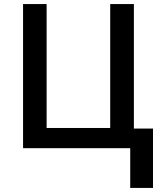

<svg xmlns="http://www.w3.org/2000/svg" viewBox="-20 -734 799 951"><path d="M643.1 -97.2H737.8V196.8H625V0H94.2V-713.9H210.9V-100.1H525.9V-713.9H643.1Z"/></svg>

Font: Open Sans Semibold
Style: Regular
Weight: 600
Foundry: Ascender Corporation
Version: Version 1.10; ttfautohint (v1.5.65-e2d9)